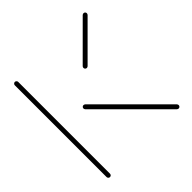

<svg xmlns="http://www.w3.org/2000/svg" viewBox="-146 -629 739 739"><g transform="rotate(-45 223.0 -259.5)"><path d="M40.7 -0.4Q37 -0.4 34.3 -3.1Q31.5 -5.9 31.5 -9.6V-509.3Q31.5 -513 34.3 -515.7Q37 -518.5 40.7 -518.5Q44.4 -518.5 47.2 -515.7Q50 -513 50 -509.3V-9.6Q50 -5.9 47.4 -3.1Q44.8 -0.4 40.7 -0.4ZM423.7 -9.3Q423.7 -5.6 421.1 -2.8Q418.5 0 414.4 0Q411.1 0 407.8 -2.6L157.8 -252.6Q155.2 -255.9 155.2 -259.3Q155.2 -263.3 158 -265.9Q160.7 -268.5 164.4 -268.5Q167.8 -268.5 171.1 -265.9L421.1 -15.9Q423.7 -12.6 423.7 -9.3ZM414.4 -518.5Q418.5 -518.5 421.1 -515.9Q423.7 -513.3 423.7 -509.3Q423.7 -505.9 421.1 -502.6L281.5 -363Q278.1 -360.4 274.8 -360.4Q271.1 -360.4 268.3 -363.1Q265.6 -365.9 265.6 -369.6Q265.6 -373 268.1 -376.3L407.8 -515.9Q411.1 -518.5 414.4 -518.5Z"/></g></svg>

Font: 26F Galaxy Sans Hairline
Style: Regular
Weight: 50
Designer: C₂₉H₂₅N₃O₅
Version: Version 1.100